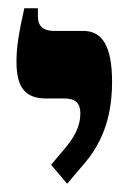

<svg xmlns="http://www.w3.org/2000/svg" viewBox="-20 -667 314 466"><path d="M143 -221 188 -274C244 -341 252 -417 252 -468C252 -554 229 -592 182 -592H111C85 -592 72 -603 72 -628V-647H39C25 -584 20 -552 20 -517C20 -455 41 -428 92 -428H136C163 -428 175 -417 175 -392C175 -373 170 -346 141 -311L104 -267Z"/></svg>

Font: Noto Serif Hebrew Condensed Extra
Style: Regular
Weight: 800
Width: 3
Designer: Monotype Design Team
Foundry: Monotype Imaging Inc.
Version: Version 1.901